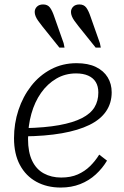

<svg xmlns="http://www.w3.org/2000/svg" viewBox="-20 -831 556 863"><path d="M253 12Q191 12 143.5 -14Q96 -40 69.5 -89.5Q43 -139 43 -210Q43 -276 63 -336.5Q83 -397 120 -444.5Q157 -492 209 -519.5Q261 -547 324 -547Q376 -547 411 -530Q446 -513 464 -483.5Q482 -454 482 -416Q482 -368 457 -331Q432 -294 382 -269.5Q332 -245 258 -232Q184 -219 86 -218L91 -255Q183 -257 246 -268.5Q309 -280 348 -300Q387 -320 404.5 -348.5Q422 -377 422 -415Q422 -443 410.5 -462Q399 -481 376.5 -491Q354 -501 322 -501Q273 -501 233 -477.5Q193 -454 164.5 -413.5Q136 -373 121 -319.5Q106 -266 106 -206Q106 -147 124.5 -108.5Q143 -70 177 -51.5Q211 -33 255 -33Q298 -33 329.5 -47Q361 -61 384.5 -84Q408 -107 426 -136L461 -109Q441 -75 410.5 -47Q380 -19 340.5 -3.5Q301 12 253 12ZM387 -756 429 -637 433 -617H410L333 -713Q322 -727 314.5 -737.5Q307 -748 303 -758Q299 -768 299 -777Q299 -791 309 -801Q319 -811 337 -811Q357 -811 367.5 -797Q378 -783 387 -756ZM224 -756 266 -637 270 -617H247L170 -713Q159 -727 151.5 -737.5Q144 -748 140 -758Q136 -768 136 -777Q136 -791 146 -801Q156 -811 174 -811Q194 -811 204.5 -797Q215 -783 224 -756Z"/></svg>

Font: Roboto Serif ExtraLight
Style: Italic
Weight: 250
Italic angle: -10°
Designer: Greg Gazdowicz
Foundry: Commercial Type
Version: Version 1.008